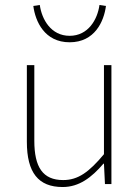

<svg xmlns="http://www.w3.org/2000/svg" viewBox="-20 -740 564 772"><path d="M232 12C298 12 348 -26 396 -82H398L402 0H428V-478H398V-120C338 -48 294 -16 234 -16C152 -16 118 -68 118 -174V-478H88V-170C88 -46 134 12 232 12ZM260 -570C361 -570 398 -654 406 -716L380 -720C372 -662 335 -596 260 -596C185 -596 148 -662 140 -720L114 -716C122 -654 159 -570 260 -570Z"/></svg>

Font: Source Sans Pro ExtraLight
Style: Regular
Weight: 200
Designer: Paul D. Hunt
Foundry: Adobe Systems Incorporated
Version: Version 3.006;hotconv 1.0.111;makeotfexe 2.5.65597